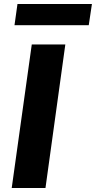

<svg xmlns="http://www.w3.org/2000/svg" viewBox="-20 -947 483 967"><path d="M443 -927H68L53 -820H427ZM140 -723 39 0H209L309 -723Z"/></svg>

Font: United Sans ExtraBold
Style: Italic
Weight: 800
Italic angle: -8°
Designer: Pablo Impallari, Rodrigo Fuenzalida (Modified by Dan O. Williams)
Version: Version 1.000;PS 001.000;hotconv 1.0.88;makeotf.lib2.5.64775